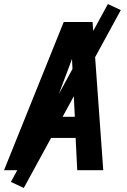

<svg xmlns="http://www.w3.org/2000/svg" viewBox="-34 -844 630 952"><path d="M-14 0H114L175 -160H341L349 0H478L425 -735H282ZM215 -265 300 -490Q306 -506 311.5 -521Q317 -536 323 -552Q324 -536 324.5 -521Q325 -506 326 -490L337 -265ZM84 88 565 -794 501 -824 20 58Z"/></svg>

Font: Iosevka Sparkle Oblique
Style: Bold
Weight: 700
Italic angle: -9°
Designer: Belleve Invis
Foundry: Belleve Invis
Version: Version 4.5.0; ttfautohint (v1.8.3)